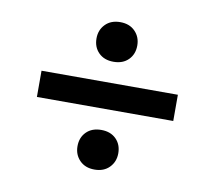

<svg xmlns="http://www.w3.org/2000/svg" viewBox="-63 -616 725 649"><g transform="rotate(10 300.0 -292.0)"><path d="M300 -409Q268 -409 249 -428Q230 -447 230 -477Q230 -506 249 -525.5Q268 -545 300 -545Q332 -545 351 -525.5Q370 -506 370 -477Q370 -447 351 -428Q332 -409 300 -409ZM66 -247V-337H534V-247ZM300 -39Q268 -39 249 -58.5Q230 -78 230 -107Q230 -137 249 -156Q268 -175 300 -175Q332 -175 351 -156Q370 -137 370 -107Q370 -78 351 -58.5Q332 -39 300 -39Z"/></g></svg>

Font: Geist Mono Medium
Style: Regular
Weight: 500
Monospace: yes
Designer: Basement.studio, Andrés Briganti, Mateo Zaragoza
Foundry: Basement.studio, Vercel, Andrés Briganti, Guido Ferreyra, Mateo Zaragoza
Version: Version 1.500; ttfautohint (v1.8.4.7-5d5b)